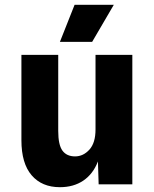

<svg xmlns="http://www.w3.org/2000/svg" viewBox="-20 -766 640 798"><path d="M229 12Q154 12 111.5 -37.5Q69 -87 69 -183V-538H222V-222Q222 -164 239.5 -140Q257 -116 292 -116Q326 -116 351.5 -144Q377 -172 377 -228V-538H530V0H390L387 -95Q367 -43 326.5 -15.5Q286 12 229 12ZM229 -592 290 -746H453L363 -592Z"/></svg>

Font: Geist Mono ExtraBold
Style: Regular
Weight: 800
Monospace: yes
Designer: Basement.studio, Andrés Briganti, Mateo Zaragoza
Foundry: Basement.studio, Vercel, Andrés Briganti, Guido Ferreyra, Mateo Zaragoza
Version: Version 1.500; ttfautohint (v1.8.4.7-5d5b)